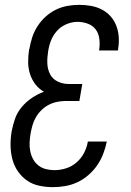

<svg xmlns="http://www.w3.org/2000/svg" viewBox="-20 -763 540 791"><path d="M198 8Q169 8 141 2Q113 -4 91 -19.5Q69 -35 53.5 -57.5Q38 -80 31 -107Q24 -134 23.5 -163Q23 -192 28 -222Q33 -248 42 -274Q51 -300 69.5 -322Q88 -344 112 -360Q136 -376 161 -385Q140 -397 125.5 -416Q111 -435 103.5 -458.5Q96 -482 96 -508Q96 -534 100 -560L101 -561Q105 -585 112.5 -608.5Q120 -632 134 -654Q148 -676 167 -693.5Q186 -711 209 -722.5Q232 -734 257 -738.5Q282 -743 306 -743Q330 -743 353.5 -739Q377 -735 398 -724.5Q419 -714 434.5 -697Q450 -680 458.5 -658.5Q467 -637 469 -613Q471 -589 467 -564L466 -555H388L389 -561Q392 -583 389 -604.5Q386 -626 374 -642Q362 -658 341.5 -665.5Q321 -673 299 -673Q277 -673 254 -663.5Q231 -654 214.5 -635.5Q198 -617 189.5 -594.5Q181 -572 178 -549Q174 -525 175 -501Q176 -477 186.5 -457Q197 -437 218 -427Q239 -417 263 -417H319L307 -347H251Q234 -347 216 -343.5Q198 -340 181.5 -331.5Q165 -323 151.5 -310Q138 -297 128.5 -281Q119 -265 114 -247.5Q109 -230 106 -213Q103 -195 102 -176.5Q101 -158 104.5 -140.5Q108 -123 116 -108Q124 -93 137.5 -82Q151 -71 168.5 -66.5Q186 -62 204 -62Q228 -62 252 -69.5Q276 -77 295.5 -94Q315 -111 326.5 -133.5Q338 -156 342 -180H420Q415 -155 405.5 -130Q396 -105 381 -83Q366 -61 345 -42.5Q324 -24 299.5 -12.5Q275 -1 249 3.5Q223 8 198 8Z"/></svg>

Font: Iosevka Term Oblique
Style: Regular
Weight: 400
Italic angle: -9°
Monospace: yes
Designer: Belleve Invis
Foundry: Belleve Invis
Version: Version 31.4.0